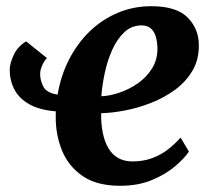

<svg xmlns="http://www.w3.org/2000/svg" viewBox="-20 -588 678 618"><path d="M131.3 -400.9Q123.7 -394.7 116.4 -378.9Q109.2 -363.2 109.2 -350Q109.2 -329.7 119.3 -309.4Q129.3 -289.2 165.4 -283.4Q175.9 -345.4 202.7 -397.3Q229.5 -449.2 269.3 -487.5Q309.2 -525.8 359.4 -546.9Q409.6 -568 467.1 -568Q546.5 -568 582.5 -533Q618.6 -498 620 -446Q621.1 -398.1 600.3 -361.9Q579.5 -325.7 544.4 -299.8Q509.4 -273.9 467.2 -257.3Q425.1 -240.6 382.7 -232.5Q340.3 -224.4 305.6 -223.6Q305 -188.7 310.9 -160.2Q316.7 -131.7 328.9 -111Q341.2 -90.3 360.6 -79.3Q380 -68.4 406.1 -68.4Q441.5 -68.4 470 -79.1Q498.6 -89.8 521.2 -107.5Q543.8 -125.2 561.2 -145.2L588.1 -100.2Q574.4 -79.3 544.5 -53.5Q514.6 -27.7 469.9 -8.9Q425.1 10 366.7 10Q290.7 10 244.8 -22.2Q199 -54.4 179 -105Q159 -155.5 159.4 -210.9Q159.4 -215.7 159.5 -220.3Q159.6 -224.9 159.7 -229.6Q106.2 -234 73.7 -252.8Q41.1 -271.5 26.2 -300.3Q11.3 -329.1 11.3 -363.5Q11.3 -383.3 24.1 -411Q36.9 -438.7 64.2 -454.8ZM435.7 -506.3Q403.8 -506.3 380.4 -484.5Q357.1 -462.7 341.4 -428Q325.7 -393.2 317.3 -353.6Q308.8 -314 306.2 -278.2Q333.5 -279.2 365.1 -290Q396.6 -300.8 424.6 -320.4Q452.5 -340.1 470 -368.7Q487.5 -397.4 486.8 -434.6Q485.6 -470.2 472.9 -488.3Q460.2 -506.3 435.7 -506.3Z"/></svg>

Font: Merriweather Light
Style: Italic
Weight: 300
Italic angle: -7.8°
Designer: Eben Sorkin
Foundry: Eben Sorkin
Version: Version 2.101